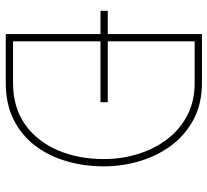

<svg xmlns="http://www.w3.org/2000/svg" viewBox="-48 -692 740 685"><g transform="rotate(90 322.5 -350.0)"><path d="M102 0V-338H19V-364H102V-700H276Q351 -700 407 -670Q463 -640 500 -590Q537 -540 555.5 -477.5Q574 -415 574 -350Q574 -280 555.5 -216.5Q537 -153 500 -104.5Q463 -56 407 -28Q351 0 276 0ZM128 -26H276Q364 -26 424.5 -69Q485 -112 516.5 -185.5Q548 -259 548 -350Q548 -413 530 -471.5Q512 -530 477.5 -575.5Q443 -621 392.5 -647.5Q342 -674 276 -674H128V-364H345V-338H128Z"/></g></svg>

Font: Haskoy Thin
Style: Regular
Weight: 100
Designer: Ertekin Erdin
Foundry: Ertekin Erdin
Version: Version 2.000; ttfautohint (v1.8.4.7-5d5b)